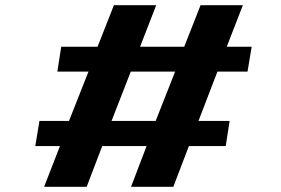

<svg xmlns="http://www.w3.org/2000/svg" viewBox="-20 -720 1083 740"><path d="M201 -444 216 -540H356L419 -700H582L520 -540H690L753 -700H916L854 -540H950L934 -444H818L745 -254H865L850 -157H708L648 0H485L545 -157H374L314 0H150L211 -157H116L132 -254H246L321 -444ZM484 -444 410 -254H580L655 -444Z"/></svg>

Font: Georama Extra Expanded SemiBold
Style: Italic
Weight: 600
Width: 8
Italic angle: -9°
Designer: Jean-Baptiste Levee
Foundry: Production Type
Version: Version 1.000